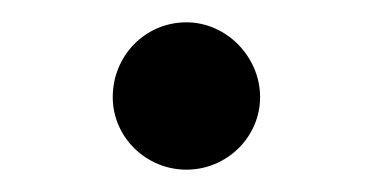

<svg xmlns="http://www.w3.org/2000/svg" viewBox="-20 -347 333 172"><path d="M213 -260C213 -296 183 -327 147 -327C110 -327 81 -297 81 -260C81 -224 111 -195 147 -195C183 -195 213 -224 213 -260Z"/></svg>

Font: Rosario
Style: Regular
Weight: 400
Designer: Hector Gatti
Foundry: Omnibus Type
Version: Version 1.100